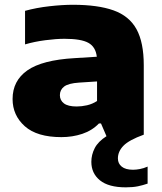

<svg xmlns="http://www.w3.org/2000/svg" viewBox="-20 -578 696 824"><path d="M243.5 10.5Q139 10.5 86.5 -36.2Q34 -83 34 -153Q34 -231.5 97.5 -276Q161 -320.5 300 -328.5L395.5 -334.5Q390.5 -377 359.2 -394.2Q328 -411.5 257 -411.5Q221.5 -411.5 175 -405.5Q128.5 -399.5 87.5 -387.5V-531.5Q136.5 -545 192 -551.2Q247.5 -557.5 293 -557.5Q400 -557.5 467.2 -533.5Q534.5 -509.5 565.8 -452.8Q597 -396 597 -298V0Q533.5 23 509.8 47.5Q486 72 486 102Q486 124 502.5 137.2Q519 150.5 551 150.5Q564 150.5 580.2 147.5Q596.5 144.5 613.5 137V210Q593.5 217 571.8 221.5Q550 226 520 226Q446 226 409 196Q372 166 372 116.5Q372 86 386.5 57.8Q401 29.5 437 6.5L413.5 -48H404.5Q375 -17.5 333 -3.5Q291 10.5 243.5 10.5ZM237 -169.5Q237 -147.5 254.5 -134.2Q272 -121 309 -121Q330.5 -121 353.5 -126.2Q376.5 -131.5 396.5 -144.5V-228.5L319.5 -223.5Q273.5 -220.5 255.2 -206.5Q237 -192.5 237 -169.5Z"/></svg>

Font: Encode Sans Exp XBd
Style: Regular
Weight: 800
Width: 7
Designer: Multiple Designers
Foundry: Impallari Type
Version: Version 3.002; ttfautohint (v1.8.3) -l 8 -r 50 -G 200 -x 14 